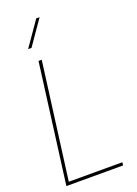

<svg xmlns="http://www.w3.org/2000/svg" viewBox="-188 -1104 840 1178"><g transform="rotate(-20 232.0 -515.0)"><path d="M401 0H31L133 -780H154L54 -20H404ZM231 -870ZM120 -870H98L209 -1030H231Z"/></g></svg>

Font: Tanohe Sans Thin
Style: Italic
Weight: 100
Designer: Village Type and Design LLC & Cristiano Sobral
Foundry: Cooper Hewitt Smithsonian Design Museum
Version: Version 1.00;September 29, 2021;FontCreator 13.0.0.2655 64-b